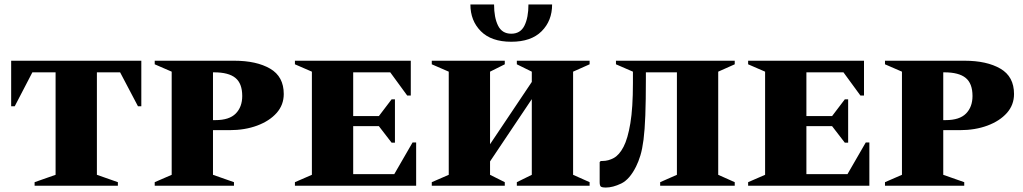

<svg xmlns="http://www.w3.org/2000/svg" viewBox="-20 -832 4582 860"><path d="M135 0V-16L229 -49V-508H125L46 -356H30V-560H613V-356H598L518 -508H414V-49L508 -16V0Z M673 0V-16L749 -49V-511L673 -544V-560H1029Q1129 -560 1190 -524.5Q1251 -489 1251 -411Q1251 -362 1219 -326Q1187 -290 1132 -269.5Q1077 -249 1008 -249H934V-49L1028 -16V0ZM934 -508V-294H945Q1007 -294 1036 -323.5Q1065 -353 1065 -402Q1065 -458 1034.5 -483Q1004 -508 939 -508Z M1301 0V-16L1377 -49V-511L1301 -544V-560H1820V-404H1804L1728 -508H1562V-312H1677L1734 -387H1749V-193H1734L1677 -267H1562V-52H1746L1828 -194H1844V0Z M1914 0V-16L1990 -49V-511L1914 -544V-560H2241V-544L2175 -511V-186L2362 -465V-511L2295 -544V-560H2621V-544L2547 -511V-49L2621 -16V0H2295V-16L2362 -49V-388L2175 -109V-49L2241 -16V0ZM2087 -812H2193Q2193 -753 2211 -717Q2229 -681 2270 -681Q2311 -681 2329 -717Q2347 -753 2347 -812H2453Q2453 -739 2406 -692Q2359 -645 2270 -645Q2181 -645 2134 -692Q2087 -739 2087 -812Z M2937 0V-16L3012 -49V-508H2873V-480Q2873 -381 2870.5 -315Q2868 -249 2862.5 -206.5Q2857 -164 2848.5 -136Q2840 -108 2829 -86Q2800 -28 2762.5 -10Q2725 8 2694 8Q2675 8 2670.5 3Q2666 -2 2666 -16V-106L2671 -111H2679Q2705 -111 2729.5 -124.5Q2754 -138 2773 -174.5Q2792 -211 2803.5 -280Q2815 -349 2815 -460V-511L2739 -544V-560H3271V-544L3197 -511V-49L3271 -16V0Z M3331 0V-16L3407 -49V-511L3331 -544V-560H3850V-404H3834L3758 -508H3592V-312H3707L3764 -387H3779V-193H3764L3707 -267H3592V-52H3776L3858 -194H3874V0Z M3944 0V-16L4020 -49V-511L3944 -544V-560H4300Q4400 -560 4461 -524.5Q4522 -489 4522 -411Q4522 -362 4490 -326Q4458 -290 4403 -269.5Q4348 -249 4279 -249H4205V-49L4299 -16V0ZM4205 -508V-294H4216Q4278 -294 4307 -323.5Q4336 -353 4336 -402Q4336 -458 4305.5 -483Q4275 -508 4210 -508Z"/></svg>

Font: Spectral SC ExtraBold
Style: Regular
Weight: 800
Designer: Jean-Baptiste Levee
Foundry: Production Type
Version: Version 2.001